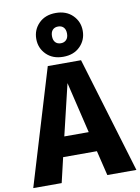

<svg xmlns="http://www.w3.org/2000/svg" viewBox="-118 -1062 826 1131"><g transform="rotate(-10 295.5 -496.5)"><path d="M394 -149H192L157 0H-13L196 -693H395L604 0H430ZM366 -268 293 -574 220 -268ZM435 -862Q435 -807 397 -769Q359 -731 296 -731Q233 -731 195 -769Q157 -807 157 -862Q157 -917 195 -955Q233 -993 296 -993Q359 -993 397 -955Q435 -917 435 -862ZM251 -862Q251 -838 263 -825Q275 -812 296 -812Q316 -812 328.5 -825Q341 -838 341 -862Q341 -886 329 -899Q317 -912 296 -912Q275 -912 263 -899Q251 -886 251 -862Z"/></g></svg>

Font: Statis Sans
Style: Bold
Weight: 700
Designer: bBox Type GmbH
Foundry: bBox Type GmbH
Version: Version 1.000